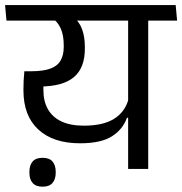

<svg xmlns="http://www.w3.org/2000/svg" viewBox="-40 -652 704 741"><path d="M532 -593.5H454.5V0H532ZM402.5 -572.5H643.5L638 -632.5H397ZM-20.5 -632.5 -15 -572.5H596.5L591.5 -632.5ZM244 -585.5H158Q183 -568 194.5 -541.8Q206 -515.5 206 -477V-471.5Q206 -439 193.5 -417.8Q181 -396.5 153.2 -386.8Q125.5 -377 80 -377H54L79 -317L115.5 -318Q204 -319 245.8 -354.8Q287.5 -390.5 287.5 -464V-471Q287.5 -509.5 277 -538.5Q266.5 -567.5 244 -585.5ZM50.5 -307.5V-303Q50.5 -205 108 -152Q165.5 -99 269 -99Q349.5 -99 391.8 -125.8Q434 -152.5 450 -197.5H458L456.5 -271Q443 -220.5 400.8 -193.8Q358.5 -167 283.5 -167Q231.5 -167 196.8 -183.5Q162 -200 144.8 -230.8Q127.5 -261.5 127.5 -304V-358L54 -377Q52 -356.5 51.2 -340.2Q50.5 -324 50.5 -307.5ZM124.5 68.5Q150 68.5 162.5 54.2Q175 40 175 15Q175 14.5 175 13Q175 11.5 175 11Q175 -14 162.8 -28.5Q150.5 -43 124.5 -43Q98.5 -43 86 -28.8Q73.5 -14.5 73.5 11Q73.5 12 73.5 13.2Q73.5 14.5 73.5 15Q73.5 40 86 54.2Q98.5 68.5 124.5 68.5Z"/></svg>

Font: Anek Devanagari
Style: Regular
Weight: 400
Designer: Kailash Malviya (Devanagari) & Yesha Goshar (Latin)
Foundry: Ek Type
Version: Version 1.003